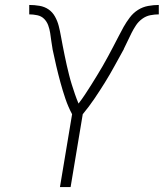

<svg xmlns="http://www.w3.org/2000/svg" viewBox="-20 -755 661 775"><path d="M222 0 271 -294Q255 -324 244 -356.5Q233 -389 224 -422Q215 -455 207 -489Q199 -523 192 -557V-558Q189 -574 187 -590Q185 -606 182.5 -622Q180 -638 174.5 -653Q169 -668 158 -679Q147 -690 130.5 -693.5Q114 -697 98 -697V-735Q119 -735 139.5 -731.5Q160 -728 176 -717Q192 -706 202 -688Q212 -670 217 -650.5Q222 -631 225.5 -611Q229 -591 233 -571Q237 -551 241 -531Q245 -511 249.5 -491.5Q254 -472 259 -452Q264 -432 270 -413Q276 -394 282.5 -375Q289 -356 297 -337Q311 -355 323.5 -374Q336 -393 348 -412Q360 -431 371.5 -450Q383 -469 394.5 -488.5Q406 -508 416.5 -528Q427 -548 437.5 -567.5Q448 -587 458 -607Q468 -627 479 -646.5Q490 -666 504 -684.5Q518 -703 537 -715Q556 -727 578 -731Q600 -735 621 -735V-697Q604 -697 586.5 -693.5Q569 -690 554 -679Q539 -668 529 -653Q519 -638 511 -622Q503 -606 495.5 -590Q488 -574 480 -558V-557Q461 -523 442.5 -489Q424 -455 403.5 -422Q383 -389 361 -356.5Q339 -324 314 -294L265 0Z"/></svg>

Font: Iosevka SS04 XLt Ex Obl
Style: Regular
Weight: 200
Width: 7
Italic angle: -9°
Monospace: yes
Designer: Belleve Invis
Foundry: Belleve Invis
Version: Version 19.0.0; ttfautohint (v1.8.4)